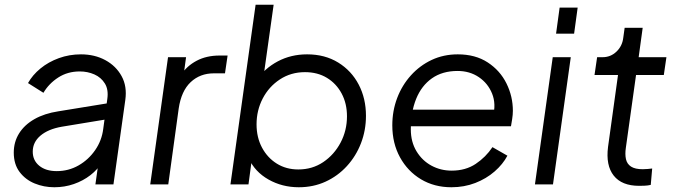

<svg xmlns="http://www.w3.org/2000/svg" viewBox="-20 -777 2855 809"><path d="M38 -134Q38 -179 60.5 -215Q83 -251 125 -275Q167 -299 226 -308L441 -343L434 -275L240 -243Q183 -233 150.5 -205.5Q118 -178 118 -138Q118 -101 145.5 -78.5Q173 -56 219 -56Q269 -56 311 -80Q353 -104 381 -144.5Q409 -185 415 -234L432 -359Q438 -399 422 -425Q406 -451 377.5 -463.5Q349 -476 316 -476Q265 -476 225.5 -450.5Q186 -425 163 -386L98 -427Q117 -461 150.5 -488.5Q184 -516 228 -532Q272 -548 321 -548Q379 -548 424 -523.5Q469 -499 492.5 -456Q516 -413 508 -356L458 0H382L397 -107L410 -94Q392 -63 361 -39Q330 -15 291 -1.5Q252 12 209 12Q165 12 126 -4Q87 -20 62.5 -52.5Q38 -85 38 -134Z M613 0 688 -536H764L752 -448L742 -461Q767 -499 808.5 -521Q850 -543 905 -543H939L928 -468H881Q823 -468 783.5 -431Q744 -394 733 -320L689 0Z M1028 -110 1043 -120 1027 0H951L1057 -757H1133L1085 -416L1060 -438Q1095 -489 1150.5 -518.5Q1206 -548 1274 -548Q1349 -548 1405 -513.5Q1461 -479 1491.5 -420.5Q1522 -362 1522 -289Q1522 -228 1501 -173.5Q1480 -119 1441.5 -77Q1403 -35 1351.5 -11.5Q1300 12 1239 12Q1169 12 1111.5 -20.5Q1054 -53 1028 -110ZM1442 -287Q1442 -341 1419.5 -383Q1397 -425 1357.5 -449Q1318 -473 1265 -473Q1206 -473 1159.5 -442.5Q1113 -412 1087 -362Q1061 -312 1061 -253Q1061 -198 1084 -155Q1107 -112 1146.5 -87.5Q1186 -63 1237 -63Q1296 -63 1342 -94Q1388 -125 1415 -176Q1442 -227 1442 -287Z M1633 -249Q1633 -310 1653.5 -364Q1674 -418 1711.5 -459.5Q1749 -501 1799 -524.5Q1849 -548 1909 -548Q1983 -548 2035 -514Q2087 -480 2114 -425.5Q2141 -371 2141 -310Q2141 -294 2138 -275Q2135 -256 2133 -245H1680L1685 -315H2095L2057 -286Q2071 -339 2053.5 -382.5Q2036 -426 1997.5 -452Q1959 -478 1908 -478Q1844 -478 1800 -447Q1756 -416 1733.5 -360.5Q1711 -305 1711 -232Q1711 -179 1735 -139.5Q1759 -100 1798 -79Q1837 -58 1883 -58Q1942 -58 1984.5 -86.5Q2027 -115 2055 -157L2118 -121Q2099 -85 2064 -54.5Q2029 -24 1982.5 -6Q1936 12 1882 12Q1810 12 1754 -21.5Q1698 -55 1665.5 -114Q1633 -173 1633 -249Z M2234 0 2309 -536H2385L2310 0ZM2338 -745H2414L2399 -635H2323Z M2542 -158 2584 -461H2485L2496 -536H2519Q2553 -536 2577.5 -559.5Q2602 -583 2606 -617L2612 -660H2688L2671 -536H2788L2777 -461H2660L2617 -154Q2613 -127 2617.5 -106.5Q2622 -86 2639 -75Q2656 -64 2688 -64Q2698 -64 2709 -65Q2720 -66 2728 -67L2722 2Q2710 5 2695.5 5.5Q2681 6 2673 6Q2600 6 2566 -37Q2532 -80 2542 -158Z"/></svg>

Font: Kosmopol Plus Jakarta Sans Italic It
Style: Regular
Weight: 400
Italic angle: -8.04999°
Designer: Gumpita Rahayu
Foundry: Tokotype
Version: Version 2.006